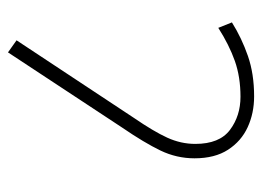

<svg xmlns="http://www.w3.org/2000/svg" viewBox="-110 -562 672 493"><g transform="rotate(-90 226.5 -316.0)"><path d="M225 0Q182 0 146 -16.5Q110 -33 88 -67Q66 -101 66 -153Q66 -199 86 -240.5Q106 -282 145 -339L338 -632L369 -610L170 -309Q135 -258 119 -223Q103 -188 103 -151Q103 -89 139 -62Q175 -35 224 -35Q275 -35 316 -49.5Q357 -64 401 -92L415 -57Q375 -32 329 -16Q283 0 225 0Z"/></g></svg>

Font: Noto Sans Condensed ExtraLight
Style: Italic
Weight: 200
Width: 3
Italic angle: -12°
Designer: Monotype Design Team
Foundry: Monotype Imaging Inc.
Version: Version 2.013; ttfautohint (v1.8.4.7-5d5b)